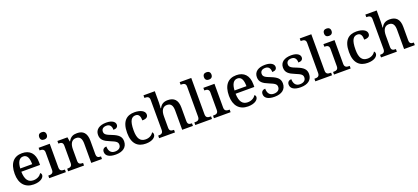

<svg xmlns="http://www.w3.org/2000/svg" viewBox="56 -1975 6965 3198"><g transform="rotate(-20 3538.0 -376.5)"><path d="M293 10C418 10 476 -46 476 -92C476 -110 467 -125 455 -131C431 -91 381 -57 312 -57C221 -57 172 -118 168 -260H500V-307C500 -466 417 -547 283 -547C136 -547 52 -452 52 -264C52 -91 140 10 293 10ZM381 -317H170C176 -429 214 -489 282 -489C355 -489 381 -422 381 -317Z M711 -633C747 -633 778 -651 778 -698C778 -746 747 -763 711 -763C674 -763 645 -746 645 -698C645 -651 674 -633 711 -633ZM568 0H863V-46H851C811 -46 772 -54 772 -115V-536H575V-490H581C619 -490 659 -482 659 -425V-112C659 -54 620 -46 581 -46H568Z M903 0H1185V-46H1181C1137 -46 1103 -54 1103 -112V-316C1103 -401 1130 -476 1213 -476C1287 -476 1313 -426 1313 -340V0H1503V-46H1499C1454 -46 1426 -55 1426 -117V-352C1426 -488 1364 -547 1259 -547C1196 -547 1145 -533 1104 -458H1099L1086 -536H908V-490H913C957 -490 990 -481 990 -423V-117C990 -55 954 -46 909 -46H903Z M1747 10C1872 10 1951 -47 1951 -153C1951 -237 1900 -278 1800 -318C1704 -354 1672 -374 1672 -422C1672 -467 1702 -496 1762 -496C1821 -496 1849 -457 1849 -391C1904 -391 1931 -415 1931 -454C1931 -502 1881 -546 1775 -546C1657 -546 1578 -495 1578 -399C1578 -311 1630 -273 1734 -231C1830 -192 1857 -172 1857 -125C1857 -77 1821 -42 1751 -42C1675 -42 1643 -97 1643 -171C1615 -171 1570 -157 1570 -100C1570 -31 1632 10 1747 10Z M2280 10C2400 10 2458 -43 2458 -91C2458 -109 2451 -123 2439 -132C2416 -89 2366 -58 2302 -58C2202 -58 2161 -127 2161 -266C2161 -443 2206 -493 2277 -493C2338 -493 2355 -439 2355 -374C2429 -374 2458 -399 2458 -444C2458 -510 2374 -547 2276 -547C2145 -547 2045 -480 2045 -265C2045 -66 2142 10 2280 10Z M2516 0H2797V-46H2794C2750 -46 2716 -54 2716 -112V-316C2716 -409 2748 -476 2825 -476C2899 -476 2925 -426 2925 -340V0H3115V-46H3112C3067 -46 3039 -55 3039 -117V-352C3039 -488 2976 -547 2866 -547C2799 -547 2750 -524 2717 -459H2710C2710 -459 2716 -517 2716 -558V-760H2515V-714H2524C2563 -714 2602 -706 2602 -649L2603 -117C2603 -55 2567 -46 2522 -46H2516Z M3157 0H3453V-46H3440C3400 -46 3362 -54 3362 -115V-760H3157V-714H3170C3209 -714 3248 -706 3248 -649V-115C3248 -54 3210 -46 3170 -46H3157Z M3631 -633C3667 -633 3698 -651 3698 -698C3698 -746 3667 -763 3631 -763C3594 -763 3565 -746 3565 -698C3565 -651 3594 -633 3631 -633ZM3488 0H3783V-46H3771C3731 -46 3692 -54 3692 -115V-536H3495V-490H3501C3539 -490 3579 -482 3579 -425V-112C3579 -54 3540 -46 3501 -46H3488Z M4091 10C4216 10 4274 -46 4274 -92C4274 -110 4265 -125 4253 -131C4229 -91 4179 -57 4110 -57C4019 -57 3970 -118 3966 -260H4298V-307C4298 -466 4215 -547 4081 -547C3934 -547 3850 -452 3850 -264C3850 -91 3938 10 4091 10ZM4179 -317H3968C3974 -429 4012 -489 4080 -489C4153 -489 4179 -422 4179 -317Z M4562 10C4687 10 4766 -47 4766 -153C4766 -237 4715 -278 4615 -318C4519 -354 4487 -374 4487 -422C4487 -467 4517 -496 4577 -496C4636 -496 4664 -457 4664 -391C4719 -391 4746 -415 4746 -454C4746 -502 4696 -546 4590 -546C4472 -546 4393 -495 4393 -399C4393 -311 4445 -273 4549 -231C4645 -192 4672 -172 4672 -125C4672 -77 4636 -42 4566 -42C4490 -42 4458 -97 4458 -171C4430 -171 4385 -157 4385 -100C4385 -31 4447 10 4562 10Z M5025 10C5150 10 5229 -47 5229 -153C5229 -237 5178 -278 5078 -318C4982 -354 4950 -374 4950 -422C4950 -467 4980 -496 5040 -496C5099 -496 5127 -457 5127 -391C5182 -391 5209 -415 5209 -454C5209 -502 5159 -546 5053 -546C4935 -546 4856 -495 4856 -399C4856 -311 4908 -273 5012 -231C5108 -192 5135 -172 5135 -125C5135 -77 5099 -42 5029 -42C4953 -42 4921 -97 4921 -171C4893 -171 4848 -157 4848 -100C4848 -31 4910 10 5025 10Z M5285 0H5581V-46H5568C5528 -46 5490 -54 5490 -115V-760H5285V-714H5298C5337 -714 5376 -706 5376 -649V-115C5376 -54 5338 -46 5298 -46H5285Z M5759 -633C5795 -633 5826 -651 5826 -698C5826 -746 5795 -763 5759 -763C5722 -763 5693 -746 5693 -698C5693 -651 5722 -633 5759 -633ZM5616 0H5911V-46H5899C5859 -46 5820 -54 5820 -115V-536H5623V-490H5629C5667 -490 5707 -482 5707 -425V-112C5707 -54 5668 -46 5629 -46H5616Z M6213 10C6333 10 6391 -43 6391 -91C6391 -109 6384 -123 6372 -132C6349 -89 6299 -58 6235 -58C6135 -58 6094 -127 6094 -266C6094 -443 6139 -493 6210 -493C6271 -493 6288 -439 6288 -374C6362 -374 6391 -399 6391 -444C6391 -510 6307 -547 6209 -547C6078 -547 5978 -480 5978 -265C5978 -66 6075 10 6213 10Z M6449 0H6730V-46H6727C6683 -46 6649 -54 6649 -112V-316C6649 -409 6681 -476 6758 -476C6832 -476 6858 -426 6858 -340V0H7048V-46H7045C7000 -46 6972 -55 6972 -117V-352C6972 -488 6909 -547 6799 -547C6732 -547 6683 -524 6650 -459H6643C6643 -459 6649 -517 6649 -558V-760H6448V-714H6457C6496 -714 6535 -706 6535 -649L6536 -117C6536 -55 6500 -46 6455 -46H6449Z"/></g></svg>

Font: Noto Serif Oriya Medium
Style: Regular
Weight: 500
Designer: David Williams
Foundry: Google LLC, David Williams
Version: Version 1.051